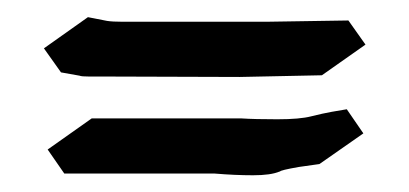

<svg xmlns="http://www.w3.org/2000/svg" viewBox="-20 -301 481 226"><path d="M309.1 -99.1Q298.8 -94.7 277.8 -94.7Q256.8 -94.7 232.9 -96.7H55.7L36.1 -125L87.9 -161.6H264.6Q279.8 -160.6 306.4 -160.6Q333 -160.6 346.4 -164.1Q359.9 -167.5 370.6 -169.4L388.2 -172.4L407.7 -144L356 -107.9L332 -104.5Q309.6 -100.6 309.6 -99.1ZM31.7 -244.1 83.5 -280.8 106 -276.4Q112.3 -275.4 124 -275.4H293.9L390.1 -276.9L410.2 -248.5L358.9 -212.4L262.2 -210.4L108.9 -210.9H85.4Q75.7 -210.9 73.7 -211.9L51.8 -215.8Z"/></svg>

Font: Panteley
Style: Regular
Weight: 500
Designer: Kalashnikov Yuriy
Foundry: Øêîëà ïàâà èìåíè ñâÿòîãî àâíîàïîñòîëüíîãî Âëàäèìèà
Version: Version 1.80 April 12, 2018